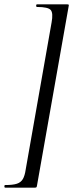

<svg xmlns="http://www.w3.org/2000/svg" viewBox="-47 -745 336 882"><path d="M262 -725Q267 -725 268.5 -723.5Q270 -722 268 -714L123 107Q122 114 120 115.5Q118 117 113 117Q78 117 39 117Q0 117 -23 117Q-27 117 -27 111Q-27 105 -23 105Q12 105 30.5 99Q49 93 58 77.5Q67 62 71 34L190 -642Q198 -685 186 -699Q174 -713 123 -713Q119 -713 119 -719Q119 -725 123 -725Q146 -725 186.5 -725Q227 -725 262 -725Z"/></svg>

Font: Cormorant Garamond Light Medium
Style: Italic
Weight: 500
Italic angle: -10°
Version: Version 4.001